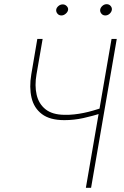

<svg xmlns="http://www.w3.org/2000/svg" viewBox="-20 -897 593 917"><path d="M158.2 -710.9H183.6L154.3 -541.5Q145 -488.3 155 -444.6Q165 -400.9 197.5 -375Q230 -349.1 288.1 -348.6Q311 -348.1 334 -350.6Q356.9 -353 379.6 -357.7Q402.3 -362.3 424.1 -368.7Q445.8 -375 468.8 -382.3L464.8 -356.9Q443.4 -349.6 421.6 -343.8Q399.9 -337.9 377.7 -333Q355.5 -328.1 333 -325.7Q310.5 -323.2 287.1 -323.2Q218.3 -323.2 180.2 -352.1Q142.1 -380.9 130.6 -430.4Q119.1 -480 129.4 -541.5ZM512.7 -710.9H537.6L415 0H390.1ZM248.5 -851.1Q250 -860.4 259 -868.2Q268.1 -876 279.8 -876Q291 -876 298.8 -867.7Q306.6 -859.4 305.2 -850.1Q303.7 -839.8 293.9 -831.5Q284.2 -823.2 273.4 -823.2Q261.2 -823.2 254.2 -832Q247.1 -840.8 248.5 -851.1ZM458.5 -851.1Q460 -860.8 469 -868.9Q478 -877 489.3 -877Q501.5 -877 508.5 -868.4Q515.6 -859.9 514.2 -850.1Q512.7 -839.8 503.7 -831.5Q494.6 -823.2 482.9 -823.2Q471.2 -823.2 464.1 -832Q457 -840.8 458.5 -851.1Z"/></svg>

Font: Roboto Condensed Thin
Style: Italic
Weight: 250
Italic angle: -12°
Designer: Christian Robertson
Foundry: Google
Version: Version 3.008; 2023